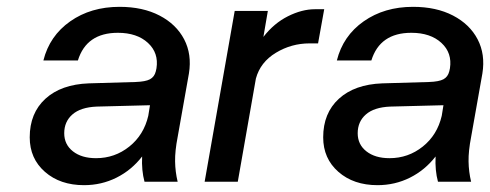

<svg xmlns="http://www.w3.org/2000/svg" viewBox="-20 -532 1435 562"><path d="M500 -131Q492 -90 492.5 -59.5Q493 -29 500 0H403Q394 -33 396 -74Q365 -34 321 -12Q277 10 226 10Q156 10 111.5 -29Q67 -68 67 -130Q67 -201 113 -243Q159 -285 240 -288L377 -292Q406 -293 419 -300Q432 -307 436 -323L438 -332Q445 -377 413 -406.5Q381 -436 325 -436Q233 -436 208 -355H107Q125 -427 185.5 -469.5Q246 -512 330 -512Q398 -512 447 -486.5Q496 -461 519 -417Q542 -373 533 -317ZM168 -142Q168 -109 193.5 -89Q219 -69 261 -69Q316 -69 358.5 -103Q401 -137 414 -193L419 -224L263 -220Q216 -218 192 -197Q168 -176 168 -142Z M667 -500H764L751 -424Q782 -464 823 -484.5Q864 -505 902 -505H929L911 -405H886Q833 -405 787.5 -377.5Q742 -350 729 -302L676 0H579Z M1359 -131Q1351 -90 1351.5 -59.5Q1352 -29 1359 0H1262Q1253 -33 1255 -74Q1224 -34 1180 -12Q1136 10 1085 10Q1015 10 970.5 -29Q926 -68 926 -130Q926 -201 972 -243Q1018 -285 1099 -288L1236 -292Q1265 -293 1278 -300Q1291 -307 1295 -323L1297 -332Q1304 -377 1272 -406.5Q1240 -436 1184 -436Q1092 -436 1067 -355H966Q984 -427 1044.5 -469.5Q1105 -512 1189 -512Q1257 -512 1306 -486.5Q1355 -461 1378 -417Q1401 -373 1392 -317ZM1027 -142Q1027 -109 1052.5 -89Q1078 -69 1120 -69Q1175 -69 1217.5 -103Q1260 -137 1273 -193L1278 -224L1122 -220Q1075 -218 1051 -197Q1027 -176 1027 -142Z"/></svg>

Font: Overused Grotesk Medium
Style: Italic
Weight: 500
Italic angle: -10°
Version: Version 0.003